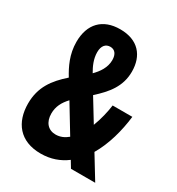

<svg xmlns="http://www.w3.org/2000/svg" viewBox="-175 -834 880 954"><g transform="rotate(30 265.0 -356.5)"><path d="M201 10C259 10 307 -8 347 -38L370 0H509L429 -131C471 -202 495 -291 505 -376H392C387 -338 376 -290 359 -246L282 -372C344 -428 391 -484 391 -569C391 -660 340 -723 236 -723C136 -723 78 -663 78 -560C78 -489 106 -433 134 -387C68 -329 23 -269 23 -175C23 -67 81 10 201 10ZM193 -567C193 -605 211 -623 237 -623C262 -623 278 -605 278 -570C278 -527 253 -492 226 -465C209 -494 193 -529 193 -567ZM148 -189C148 -230 165 -261 193 -291L287 -136C267 -119 244 -109 218 -109C175 -109 148 -140 148 -189Z"/></g></svg>

Font: Noto Sans Mono Condensed ExtraBold
Style: Regular
Weight: 800
Width: 3
Designer: Monotype Design Team
Foundry: Monotype Imaging Inc.
Version: Version 2.014